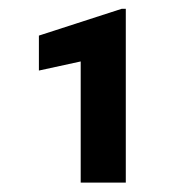

<svg xmlns="http://www.w3.org/2000/svg" viewBox="-20 -729 413 424"><path d="M257.8 -325.7H158.2V-593.3L65.9 -573.2V-650.4L248.5 -709.5H257.8Z"/></svg>

Font: TypoPRO Roboto
Style: Bold
Weight: 700
Designer: Google
Version: Version 2.136; 2016